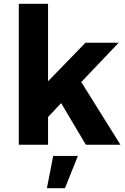

<svg xmlns="http://www.w3.org/2000/svg" viewBox="-20 -762 659 1011"><path d="M432 0 302 -219 233 -146V0H79V-742H233V-334L430 -537H605L408 -330L614 0ZM260 59H390L322 229H227Z"/></svg>

Font: Montserrat SemiBold
Style: Regular
Weight: 600
Designer: Julieta Ulanovsky
Foundry: Julieta Ulanovsky
Version: Version 6.001